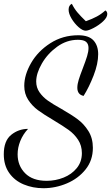

<svg xmlns="http://www.w3.org/2000/svg" viewBox="-26 -906 586 1013"><path d="M-6 -92Q-6 -163 33 -194.5Q72 -226 122 -226Q95 -197 81 -162Q67 -127 67 -92Q67 -32 106.5 8Q146 48 220 48Q267 48 309.5 31Q352 14 379 -19Q406 -52 406 -98Q406 -138 386 -168.5Q366 -199 336 -220.5Q306 -242 256 -272Q205 -302 174.5 -324.5Q144 -347 123 -379Q102 -411 102 -453Q102 -511 138 -573.5Q174 -636 239.5 -678Q305 -720 387 -720Q442 -720 467 -693Q492 -666 492 -620Q492 -570 468 -508Q444 -446 415 -400Q382 -407 382 -443Q382 -462 389.5 -486Q397 -510 411 -546Q426 -585 433.5 -609.5Q441 -634 441 -653Q441 -674 428.5 -685Q416 -696 385 -696Q326 -696 275.5 -659.5Q225 -623 195 -571Q165 -519 165 -476Q165 -444 182.5 -419Q200 -394 226 -375.5Q252 -357 297 -332Q351 -301 384 -276.5Q417 -252 440.5 -214.5Q464 -177 464 -126Q464 -60 425.5 -12Q387 36 327 61.5Q267 87 203 87Q147 87 99 67Q51 47 22.5 6.5Q-6 -34 -6 -92ZM336 -855Q336 -878 353 -886Q366 -860 383 -840Q400 -820 427 -794Q461 -806 485 -819Q509 -832 530 -851Q540 -845 540 -832Q540 -814 518 -793.5Q496 -773 468 -758.5Q440 -744 426 -744Q410 -744 388.5 -763Q367 -782 351.5 -808Q336 -834 336 -855Z"/></svg>

Font: Dancing Script
Style: Regular
Weight: 400
Designer: Pablo Impallari
Foundry: Pablo Impallari
Version: Version 2.000